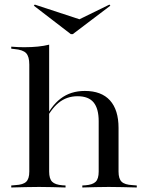

<svg xmlns="http://www.w3.org/2000/svg" viewBox="-20 -830 655 850"><path d="M153.2 -2.4Q121 -2.4 92.3 -1.6Q63.7 -0.8 29.8 0V-8.9L48.4 -10.5Q82.3 -12.1 96 -25.4Q109.7 -38.7 109.7 -70.2V-207.3H197.6V-70.2Q197.6 -38.7 210.9 -25.4Q224.2 -12.1 256.5 -9.7L270.2 -8.9V0Q237.9 -0.8 210.9 -1.6Q183.9 -2.4 153.2 -2.4ZM416.9 -207.3V-293.5Q416.9 -349.2 394.4 -376.6Q371.8 -404 323.4 -404Q275 -404 239.1 -374.6Q203.2 -345.2 174.2 -283.1L172.6 -289.5Q204 -359.7 248.4 -393.5Q292.7 -427.4 355.6 -427.4Q429 -427.4 466.9 -385.5Q504.8 -343.5 504.8 -263.7V-207.3ZM461.3 -2.4Q430.6 -2.4 403.6 -1.6Q376.6 -0.8 344.4 0V-8.9L358.1 -9.7Q390.3 -12.1 403.6 -25.4Q416.9 -38.7 416.9 -70.2V-207.3H504.8V-70.2Q504.8 -38.7 518.5 -25.4Q532.3 -12.1 566.1 -10.5L585.5 -8.9V0Q550.8 -0.8 522.2 -1.6Q493.5 -2.4 461.3 -2.4ZM109.7 -207.3V-544.4Q109.7 -579.8 95.6 -594.8Q81.5 -609.7 43.5 -612.9L29.8 -614.5V-623.4Q50 -621.8 62.5 -621.4Q75 -621 88.7 -621Q120.2 -621 147.6 -623.8Q175 -626.6 197.6 -632.3V-623.4V-207.3ZM464.5 -809.7 468.5 -804.8 302.4 -679H293.5L129.8 -804.8L133.9 -809.7L350 -738.7L304.8 -731.5Z"/></svg>

Font: Playfair 144pt SemiExpanded Medium
Style: Regular
Weight: 500
Width: 6
Designer: Claus Eggers Sørensen
Foundry: Claus Eggers Sørensen
Version: Version 2.203